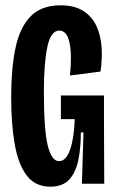

<svg xmlns="http://www.w3.org/2000/svg" viewBox="-20 -691 434 722"><path d="M169 11Q113 11 81 -30.5Q49 -72 35.5 -148Q22 -224 22 -327Q22 -432 38 -509.5Q54 -587 94.5 -629Q135 -671 208 -671Q260 -671 293 -650Q326 -629 342.5 -593.5Q359 -558 362 -513.5Q365 -469 358 -422L243 -407Q251 -484 241.5 -530Q232 -576 203 -576Q171 -576 158 -514.5Q145 -453 145 -346Q145 -203 159.5 -144Q174 -85 202 -85Q229 -85 244 -129.5Q259 -174 261 -243H209V-332H371V-232L372 0H288L294 -193H284Q284 -135 274.5 -89Q265 -43 240.5 -16Q216 11 169 11Z"/></svg>

Font: Bricolage Grotesque 96pt Condensed SemiBold
Style: Regular
Weight: 600
Width: 3
Designer: Mathieu Triay
Foundry: Atelier Triay
Version: Version 1.001; ttfautohint (v1.8.4.7-5d5b);gftools[0.9.33.de